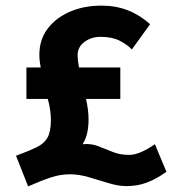

<svg xmlns="http://www.w3.org/2000/svg" viewBox="-20 -648 640 683"><path d="M80 15 37 -94Q83 -111 110 -124Q137 -137 149 -158.5Q161 -180 161 -221Q161 -236 158.5 -255.5Q156 -275 150 -296H74V-408H125Q120 -432 120 -453Q120 -507 149.5 -546Q179 -585 229 -606.5Q279 -628 341 -628Q392 -628 434.5 -611.5Q477 -595 514 -562L449 -472Q432 -490 405 -503.5Q378 -517 338 -517Q305 -517 280.5 -499Q256 -481 256 -451Q256 -435 261 -408H408V-296H286Q295 -256 295 -223Q295 -198 290.5 -176.5Q286 -155 274 -135Q304 -138 329.5 -128Q355 -118 381 -107.5Q407 -97 440 -97Q476 -97 531 -135L572 -37Q536 -11 502.5 1.5Q469 14 430 14Q401 14 366.5 3.5Q332 -7 296.5 -17.5Q261 -28 229 -28Q195 -28 161.5 -17Q128 -6 80 15Z"/></svg>

Font: Inconsolata Expanded Black
Style: Regular
Weight: 900
Width: 7
Monospace: yes
Designer: Raph Levien, Cyreal, Brenton Simpson
Foundry: Raph Levien, Cyreal, Google
Version: Version 3.001; ttfautohint (v1.8.2.53-6de2)